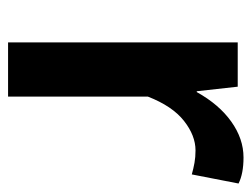

<svg xmlns="http://www.w3.org/2000/svg" viewBox="-92 -516 609 464"><g transform="rotate(90 212.0 -284.5)"><path d="M83 -555H190L201 -456H203Q233 -510 274.5 -539.5Q316 -569 361 -569Q400 -569 424 -557L402 -444Q388 -448 374 -450.5Q360 -453 344 -453Q308 -453 272.5 -425Q237 -397 214 -338V0H83Z"/></g></svg>

Font: Merged Yaku Han JP SemiBold
Style: Regular
Weight: 600
Designer: Ryoko NISHIZUKA 西塚涼子 (kana, bopomofo & ideographs); Paul D. Hunt (Latin, Greek & Cyrillic); Sandoll Communications 산돌커뮤니
Foundry: Adobe
Version: Version 2.004